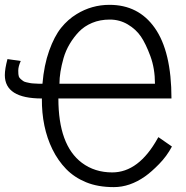

<svg xmlns="http://www.w3.org/2000/svg" viewBox="-122 -766 767 790"><path d="M122.6 -421.4H515.6Q515.6 -483.9 496.8 -534.9Q478 -585.9 457.8 -615.7Q437.5 -645.5 403.8 -665.5Q370.1 -685.5 329.8 -685.5Q289.6 -685.5 257.1 -671.9Q224.6 -658.2 202.9 -635.5Q181.2 -612.8 164.8 -585.2Q148.4 -557.6 139.6 -527.3Q122.6 -467.8 122.6 -421.4ZM50.3 -360.8Q-102.1 -360.8 -102.1 -457Q-102.1 -482.4 -91.3 -522.9L-36.6 -515.1Q-46.9 -492.2 -46.9 -475.3Q-46.9 -458.5 -44.7 -451.9Q-42.5 -445.3 -36.9 -440.7Q-31.2 -436 -26.6 -432.6Q-22 -429.2 -12.5 -427.2Q-2.9 -425.3 2.4 -424.1Q7.8 -422.9 19.8 -422.4Q31.7 -421.9 35.9 -421.6Q40 -421.4 52.7 -421.4Q59.1 -498 80.3 -557.4Q101.6 -616.7 129.4 -651.4Q157.2 -686 193.4 -708Q255.4 -746.1 328.6 -746.1Q447.8 -746.1 514.6 -651.4Q583.5 -554.2 583.5 -360.8H118.2Q118.2 -168.9 214.8 -96.2Q267.6 -56.6 339.8 -56.6Q449.2 -56.6 527.3 -197.8Q529.3 -200.7 529.8 -201.7L585.4 -163.1Q564.5 -123.5 532.7 -91.1Q501 -58.6 474.6 -40Q412.1 3.9 346.4 3.9Q280.8 3.9 232.2 -16.1Q183.6 -36.1 150.1 -70.6Q116.7 -105 93.8 -151.4Q49.3 -242.2 50.3 -360.8Z"/></svg>

Font: News Cycle
Style: Regular
Weight: 500
Version: Version 0.5.2